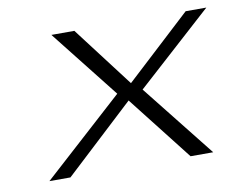

<svg xmlns="http://www.w3.org/2000/svg" viewBox="-56 -523 717 576"><g transform="rotate(-10 302.5 -235.5)"><path d="M51 -20H115L327 -217L481 -20H550L374 -242L605 -451H542L343 -267L203 -451H133L297 -243Z"/></g></svg>

Font: Charger Sport
Style: ExLitObl
Weight: 200
Designer: Jasper
Foundry: Cannot Into Space Fonts
Version: Version 1.1